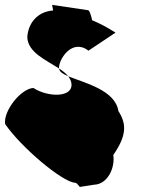

<svg xmlns="http://www.w3.org/2000/svg" viewBox="-23 -742 647 788"><path d="M-2 -233C63 -138 232 5 285 8C295 8 307 32 306 25L364 16C418 14 450 -52 442 -106C496 -184 498 -232 463 -286C450 -373 322 -402 257 -429C264 -420 268 -411 270 -401C279 -340 174 -342 114 -381C62 -378 -10 -286 -2 -233ZM89 -589C92 -526 166 -496 219 -461C217 -498 273 -586 340 -534L451 -608C418 -629 387 -646 355 -659C354 -667 345 -700 339 -700L191 -722L195 -699C128 -694 92 -644 89 -589ZM220 -458C222 -447 236 -438 257 -429C247 -441 235 -451 219 -461Z"/></svg>

Font: Ampere
Style: SCRevIta
Weight: 400
Version: Version 1